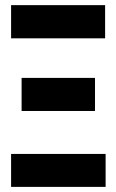

<svg xmlns="http://www.w3.org/2000/svg" viewBox="-20 -731 452 751"><path d="M23.4 0H393.1V-128.9H23.4ZM64.5 -296.9H351.6V-426.3H64.5ZM23.4 -581.1H391.1V-710.9H23.4Z"/></svg>

Font: Roboto Flex
Style: wght 700 wdth 25 opsz 34 GRAD 0.00 slnt 0.00 XTRA 468 XOPQ 96 YOPQ 79 YTLC 514 YTUC 712 YTAS 750 YTDE -203.00 YTFI 738
Weight: 700
Width: 1
Designer: Berlow after Robertson
Foundry: Google
Version: Version 3.100